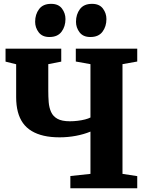

<svg xmlns="http://www.w3.org/2000/svg" viewBox="-20 -1002 790 1022"><path d="M461.5 -301.5Q426.5 -287 384 -279Q341.5 -271 297 -271Q250 -271 213 -279.5Q176 -288 148.2 -304.8Q120.5 -321.5 102.2 -347Q84 -372.5 75 -407Q66 -441.5 66 -484.5V-660L9.5 -674V-743H306V-674L237 -660.5V-518.5Q237 -487 239.2 -458.2Q241.5 -429.5 251.8 -406.2Q262 -383 285.5 -369.8Q309 -356.5 352 -356.5Q372 -356.5 393.2 -359Q414.5 -361.5 432.8 -366.2Q451 -371 461.5 -376.5V-660.5L383.5 -674.5V-743H710.5V-674.5L632 -660.5V-76.5L710.5 -64.5V0H354.5V-65L461.5 -76.5ZM242.5 -805Q205 -805 186 -830Q167 -855 167 -886Q167 -925.5 188 -953.5Q209 -981.5 251.5 -981.5H252.5Q291 -981.5 309.8 -956.5Q328.5 -931.5 328.5 -900.5Q328.5 -861 307.5 -833Q286.5 -805 243.5 -805ZM460.5 -805Q422.5 -805 403.5 -830Q384.5 -855 384.5 -886Q384.5 -925.5 405.5 -953.5Q426.5 -981.5 469.5 -981.5H470.5Q509 -981.5 527.8 -956.5Q546.5 -931.5 546.5 -900.5Q546.5 -861 525.5 -833Q504.5 -805 461.5 -805Z"/></svg>

Font: Merriweather 20pt Black
Style: Regular
Weight: 900
Version: Version 2.100